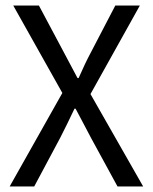

<svg xmlns="http://www.w3.org/2000/svg" viewBox="-20 -676 554 696"><path d="M15 0H104L198 -176C215 -209 231 -242 250 -282H254C275 -242 293 -209 310 -176L406 0H499L308 -335L487 -656H398L311 -489C295 -459 282 -432 265 -393H261C240 -432 226 -459 210 -489L121 -656H28L206 -339Z"/></svg>

Font: DAIFUKU Sans
Style: Regular
Weight: 400
Designer: Original font ‘Source Han Sans JP’ : Paul D. Hunt
Foundry: Daifuku
Version: Version 1.000